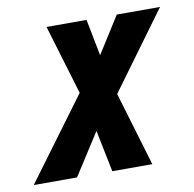

<svg xmlns="http://www.w3.org/2000/svg" viewBox="-111 -574 643 638"><g transform="rotate(-10 211.0 -255.0)"><path d="M218 0 174 -217 86 -510H221L259 -315L353 0ZM198 -312 323 -510H469L242 -200ZM219 -187 99 0H-47L174 -299Z"/></g></svg>

Font: Instrument Sans Condensed
Style: Bold Italic
Weight: 700
Width: 3
Italic angle: -13°
Designer: Rodrigo Fuenzalida
Foundry: fragTYPE
Version: Version 1.000;gftools[0.9.28]